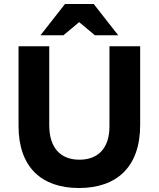

<svg xmlns="http://www.w3.org/2000/svg" viewBox="-20 -932 796 963"><path d="M376 11C564 11 683 -93 683 -305V-700H529V-299C529 -188 472 -131 378 -131C284 -131 227 -190 227 -304V-700H73V-300C73 -94 188 11 376 11ZM306 -912 183 -755H298L377 -821L456 -755H573L450 -912Z"/></svg>

Font: Mission
Style: Bold
Weight: 700
Version: Version 1.000;FEAKit 1.0